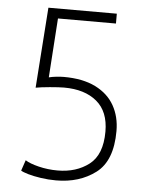

<svg xmlns="http://www.w3.org/2000/svg" viewBox="-52 -743 618 796"><g transform="rotate(5 257.5 -345.0)"><path d="M78.6 -62Q97.2 -49.8 135 -40.5Q172.9 -31.2 213.4 -31.2Q291.5 -31.2 344.5 -72Q397.5 -112.8 397.5 -209Q397.5 -292.5 347.2 -334.2Q296.9 -376 210.9 -376Q190.9 -376 152.1 -372.6Q113.3 -369.1 93.3 -365.2L117.2 -700.2H401.9V-659.2H160.6L144 -412.6Q156.7 -416 175 -418Q193.4 -419.9 206.1 -419.9Q285.2 -419.9 338.1 -393.6Q391.1 -367.2 417 -321Q442.9 -274.9 442.9 -215.3Q442.9 -91.3 375.5 -40.5Q308.1 10.3 210.9 10.3Q178.2 10.3 147.2 5.6Q116.2 1 93.8 -5.6Q71.3 -12.2 63.5 -17.6Z"/></g></svg>

Font: Selawik Light
Style: Regular
Weight: 300
Designer: Aaron Bell
Foundry: Microsoft Corporation
Version: Version 1.01